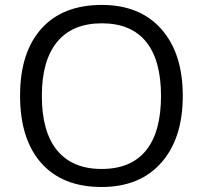

<svg xmlns="http://www.w3.org/2000/svg" viewBox="-20 -745 819 775"><path d="M717.8 -357.9Q717.8 -186.5 631.1 -88.4Q544.4 9.8 390.1 9.8Q232.4 9.8 146.7 -86.7Q61 -183.1 61 -358.9Q61 -533.2 147 -629.2Q232.9 -725.1 391.1 -725.1Q544.9 -725.1 631.3 -627.4Q717.8 -529.8 717.8 -357.9ZM148.9 -357.9Q148.9 -212.9 210.7 -137.9Q272.5 -63 390.1 -63Q508.8 -63 569.3 -137.7Q629.9 -212.4 629.9 -357.9Q629.9 -502 569.6 -576.4Q509.3 -650.9 391.1 -650.9Q272.5 -650.9 210.7 -575.9Q148.9 -501 148.9 -357.9Z"/></svg>

Font: f04114697
Style: Regular
Weight: 400
Foundry: Ascender Corporation
Version: Version 1.10